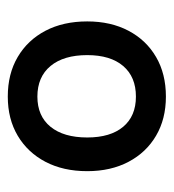

<svg xmlns="http://www.w3.org/2000/svg" viewBox="3 -702 446 493"><g transform="rotate(90 226.5 -455.0)"><path d="M34.5 -455.5Q34.5 -516 58.5 -561.5Q82.5 -607 125.8 -632.2Q169 -657.5 227.5 -657.5Q285 -657.5 328 -632.2Q371 -607 395 -561.5Q419 -516 419 -455.5Q419 -394 395 -348.2Q371 -302.5 328 -277Q285 -251.5 227.5 -251.5Q169 -251.5 125.8 -277Q82.5 -302.5 58.5 -348.2Q34.5 -394 34.5 -455.5ZM332.5 -455.5Q332.5 -515 305 -547.8Q277.5 -580.5 227.5 -580.5Q177 -580.5 149 -547.8Q121 -515 121 -455.5Q121 -395 149 -361.2Q177 -327.5 227.5 -327.5Q277.5 -327.5 305 -361.2Q332.5 -395 332.5 -455.5Z"/></g></svg>

Font: Overused Grotesk Medium
Style: Regular
Weight: 525
Version: Version 0.004